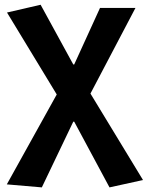

<svg xmlns="http://www.w3.org/2000/svg" viewBox="-20 -594 637 828"><path d="M160.4 214.1 9.4 201.1 224.7 -186.6 10.2 -540 155.2 -573.5 296 -316H300L411.3 -559.8H564.2L370.1 -190.5L596.7 182.4L452.2 214.1L300 -69.3H296Z"/></svg>

Font: Noto Sans SC Thin
Style: Regular
Weight: 100
Designer: Ryoko NISHIZUKA 西塚涼子 (kana, bopomofo & ideographs); Paul D. Hunt (Latin, Greek & Cyrillic); Sandoll Communications 산돌커뮤니
Foundry: Adobe
Version: Version 2.004-H2;hotconv 1.0.118;makeotfexe 2.5.65603